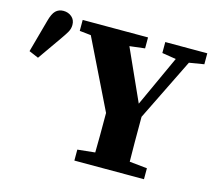

<svg xmlns="http://www.w3.org/2000/svg" viewBox="-129 -794 1018 914"><g transform="rotate(15 380.0 -337.5)"><path d="M582 -603V-657H789V-603L716 -591L565 -284Q565 -208 565 -158Q565 -108 566 -63L653 -54V0H310V-54L396 -63Q397 -104 397 -149Q397 -194 397 -258L231 -597L175 -603V-657H497V-603L422 -594L536 -341L651 -592ZM-31 -448 13 -608Q23 -646 38 -660.5Q53 -675 76 -675Q100 -675 117 -660.5Q134 -646 134 -621Q134 -602 124.5 -585.5Q115 -569 98 -545L16 -428Z"/></g></svg>

Font: Source Serif Pro
Style: Bold
Weight: 700
Designer: Frank Grießhammer
Foundry: Adobe Systems Incorporated
Version: Version 3.001;hotconv 1.0.111;makeotfexe 2.5.65597